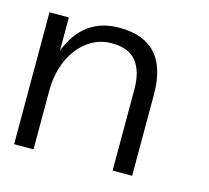

<svg xmlns="http://www.w3.org/2000/svg" viewBox="-75 -553 697 640"><g transform="rotate(15 273.0 -233.0)"><path d="M431.2 0H363.8V-280.8Q363.8 -341.8 337.4 -375.5Q311 -409.2 252 -409.2Q214.8 -409.2 184.8 -392.1Q154.8 -375 133.8 -346.4Q112.8 -317.9 101.8 -281Q90.8 -244.1 90.8 -204.1V0H23.9V-455.1H90.8V-340.8Q139.2 -465.8 263.2 -465.8Q431.2 -465.8 431.2 -280.8Z"/></g></svg>

Font: Anonymous Pro
Style: Regular
Weight: 400
Monospace: yes
Designer: Mark Simonson
Version: Version 1.002